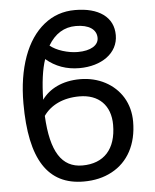

<svg xmlns="http://www.w3.org/2000/svg" viewBox="-54 -811 699 867"><g transform="rotate(-5 295.0 -377.5)"><path d="M165 -556.2C207.5 -520 257.8 -502 315.9 -502C416.5 -502 492.2 -554.7 492.2 -636.2C492.2 -676.8 476.6 -708.5 445.8 -731.4C414.6 -753.9 372.1 -765.1 317.9 -765.1C264.6 -765.1 217.8 -749 177.2 -716.3C136.7 -683.6 105 -637.2 83 -576.7C61 -515.6 49.8 -445.3 49.8 -365.2C49.8 -110.8 128.4 9.8 291 9.8C339.4 9.8 381.8 0 418.9 -20C493.2 -59.6 536.1 -137.2 536.1 -240.2C536.1 -281.2 526.4 -317.9 507.3 -350.1C468.8 -414.1 396.5 -452.1 314 -452.1C232.4 -452.1 173.3 -420.4 140.1 -374C141.6 -451.2 149.9 -511.7 165 -556.2ZM315.9 -692.9C375 -692.9 409.2 -669.4 409.2 -630.9C409.2 -597.7 374 -575.2 314.9 -575.2C292.5 -575.2 269.5 -579.1 246.1 -586.4C222.7 -593.8 204.1 -603.5 189.9 -615.2C220.7 -667 262.7 -692.9 315.9 -692.9ZM291 -63C197.8 -63 149.4 -137.2 141.1 -300.8C172.9 -346.2 228.5 -375 304.2 -375C391.6 -375 444.8 -322.3 444.8 -233.9C444.8 -124 388.7 -63 291 -63Z"/></g></svg>

Font: Noto Reveo Sans
Style: Regular
Weight: 400
Designer: Monotype Design team
Foundry: Monotype Imaging Inc.
Version: Version 1.04